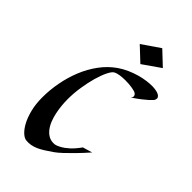

<svg xmlns="http://www.w3.org/2000/svg" viewBox="-205 -704 775 775"><g transform="rotate(45 182.0 -317.0)"><path d="M359.9 -471.2Q355 -465.8 345.7 -457Q337.4 -449.7 323 -438.2Q308.6 -426.8 285.2 -411.1Q291 -416.5 291.5 -420.9Q292 -425.3 290.5 -428.7Q288.6 -432.6 284.2 -436Q276.4 -440.4 259 -443.1Q241.7 -445.8 222.2 -445.8Q205.6 -445.8 190.9 -443.6Q176.3 -441.4 167 -436Q158.2 -430.7 148.2 -410.2Q138.2 -389.6 129.9 -360.4Q121.6 -331.1 116.2 -296.1Q110.8 -261.2 110.8 -227.1Q110.8 -210.9 112.5 -191.9Q114.3 -172.9 118.2 -154.1Q122.1 -135.3 128.9 -117.9Q135.7 -100.6 146 -87.4Q156.2 -74.2 169.9 -66.9Q183.6 -59.6 202.1 -61Q213.9 -63 228.5 -71.3Q240.7 -78.1 257.1 -92.5Q273.4 -106.9 292 -132.8L333 -145Q307.1 -115.7 286.6 -95Q266.1 -74.2 252 -61Q235.4 -45.4 222.2 -36.1Q206.1 -24.9 191.9 -15.9Q177.7 -6.8 164.3 -0.7Q150.9 5.4 137.7 7.8Q124.5 10.3 110.8 8.8Q99.1 7.8 85.7 -4.4Q72.3 -16.6 60.5 -38.3Q48.8 -60.1 41 -90.8Q33.2 -121.6 33.2 -160.2Q33.2 -202.1 41.3 -245.1Q49.3 -288.1 65.4 -327.9Q81.5 -367.7 106.4 -401.6Q131.3 -435.5 165 -459Q182.6 -471.2 203.4 -480.5Q224.1 -489.7 244.9 -495.6Q265.6 -501.5 284.9 -503.9Q304.2 -506.3 318.8 -505.9Q348.1 -504.4 358.6 -494.9Q369.1 -485.4 359.9 -471.2ZM293.9 -587.4 218.3 -534.7 159.2 -590.3 235.4 -642.6Z"/></g></svg>

Font: Quintessential
Style: Regular
Weight: 400
Designer: Astigmatic (AOETI)
Foundry: Astigmatic (AOETI)
Version: Version 1.000